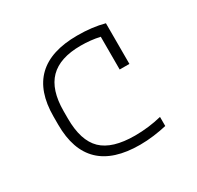

<svg xmlns="http://www.w3.org/2000/svg" viewBox="-122 -671 844 822"><g transform="rotate(-30 300.0 -260.0)"><path d="M350 10Q89 10 89 -240V-280Q89 -530 350 -530Q424 -530 483 -514V-313H435V-475Q390 -485 341 -485Q238 -485 188 -434.5Q138 -384 138 -278V-242Q138 -133 188.5 -84Q239 -35 351 -35Q419 -35 483 -51V-6Q453 1 418.5 5.5Q384 10 350 10Z"/></g></svg>

Font: M PLUS Code Latin 60 Light
Style: Regular
Weight: 300
Width: 7
Monospace: yes
Designer: Coji Morishita
Foundry: UNDERFOREST DESIGN
Version: Version 1.005; ttfautohint (v1.8.3)